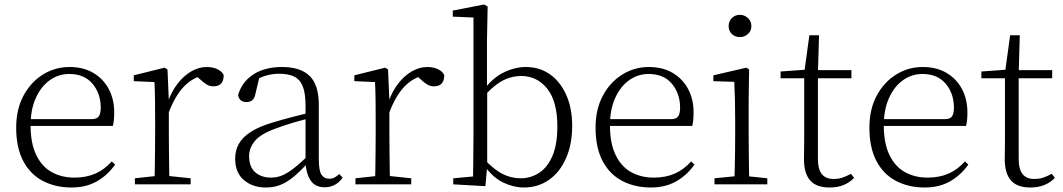

<svg xmlns="http://www.w3.org/2000/svg" viewBox="-20 -820 4728 854"><path d="M298 14Q227 14 171 -15Q115 -44 83.5 -103.5Q52 -163 52 -252Q52 -334 84.5 -394.5Q117 -455 171 -488.5Q225 -522 289 -522Q351 -522 395.5 -495.5Q440 -469 464 -423.5Q488 -378 488 -320Q488 -283 482 -260H82V-290H387Q411 -290 419.5 -302.5Q428 -315 428 -341Q428 -404 391.5 -447.5Q355 -491 288 -491Q240 -491 201 -463Q162 -435 139 -383.5Q116 -332 116 -263Q116 -183 141 -131Q166 -79 210 -54.5Q254 -30 311 -30Q364 -30 404.5 -48Q445 -66 477 -102L492 -88Q459 -41 411 -13.5Q363 14 298 14Z M580 0V-27L691 -39H714L828 -27V0ZM667 0Q668 -24 668.5 -64.5Q669 -105 669.5 -149Q670 -193 670 -226V-281Q670 -333 669.5 -375.5Q669 -418 667 -455L575 -459V-485L712 -519L725 -511L731 -371V-370V-226Q731 -193 731.5 -149Q732 -105 732.5 -64.5Q733 -24 734 0ZM730 -318 713 -367H727Q743 -413 770 -448Q797 -483 830.5 -502.5Q864 -522 900 -522Q927 -522 947.5 -512Q968 -502 975 -486Q975 -462 964 -449Q953 -436 929 -436Q913 -436 899.5 -444Q886 -452 869 -468L846 -488H895Q839 -477 799 -436Q759 -395 730 -318Z M1162 14Q1104 14 1065 -19Q1026 -52 1026 -114Q1026 -151 1042.5 -180.5Q1059 -210 1096.5 -234Q1134 -258 1196 -276Q1239 -289 1283.5 -300.5Q1328 -312 1368 -321V-297Q1328 -287 1286.5 -275Q1245 -263 1208 -249Q1141 -225 1114.5 -194Q1088 -163 1088 -125Q1088 -78 1115 -54Q1142 -30 1186 -30Q1211 -30 1234.5 -39.5Q1258 -49 1287.5 -72Q1317 -95 1357 -134L1363 -89H1344Q1312 -55 1284 -32Q1256 -9 1227 2.5Q1198 14 1162 14ZM1424 13Q1382 13 1361.5 -17.5Q1341 -48 1339 -102V-106V-350Q1339 -407 1326 -437.5Q1313 -468 1287 -480Q1261 -492 1221 -492Q1191 -492 1161 -483Q1131 -474 1099 -454L1135 -482L1116 -402Q1112 -382 1102 -374Q1092 -366 1076 -366Q1045 -366 1039 -397Q1056 -456 1107 -489Q1158 -522 1234 -522Q1316 -522 1357 -482.5Q1398 -443 1398 -354V-113Q1398 -61 1410 -43Q1422 -25 1444 -25Q1457 -25 1467 -30Q1477 -35 1489 -46L1504 -30Q1489 -8 1468.5 2.5Q1448 13 1424 13Z M1561 0V-27L1672 -39H1695L1809 -27V0ZM1648 0Q1649 -24 1649.5 -64.5Q1650 -105 1650.5 -149Q1651 -193 1651 -226V-281Q1651 -333 1650.5 -375.5Q1650 -418 1648 -455L1556 -459V-485L1693 -519L1706 -511L1712 -371V-370V-226Q1712 -193 1712.5 -149Q1713 -105 1713.5 -64.5Q1714 -24 1715 0ZM1711 -318 1694 -367H1708Q1724 -413 1751 -448Q1778 -483 1811.5 -502.5Q1845 -522 1881 -522Q1908 -522 1928.5 -512Q1949 -502 1956 -486Q1956 -462 1945 -449Q1934 -436 1910 -436Q1894 -436 1880.5 -444Q1867 -452 1850 -468L1827 -488H1876Q1820 -477 1780 -436Q1740 -395 1711 -318Z M1996 0V-27L2084 -35Q2085 -63 2085 -97Q2085 -131 2085.5 -165Q2086 -199 2086 -226V-742L1994 -746V-773L2133 -800L2149 -791L2146 -637V-426L2147 -416V-82V-81L2139 8ZM2309 14Q2265 14 2218.5 -8Q2172 -30 2133 -85H2122L2133 -113Q2175 -67 2214 -47Q2253 -27 2296 -27Q2340 -27 2377 -50.5Q2414 -74 2436.5 -125Q2459 -176 2459 -258Q2459 -369 2414 -425.5Q2369 -482 2298 -482Q2273 -482 2246 -474Q2219 -466 2190.5 -445.5Q2162 -425 2129 -388L2119 -417H2129Q2170 -473 2220 -497.5Q2270 -522 2319 -522Q2380 -522 2426 -489.5Q2472 -457 2498.5 -398Q2525 -339 2525 -260Q2525 -179 2498 -117Q2471 -55 2422.5 -20.5Q2374 14 2309 14Z M2875 14Q2804 14 2748 -15Q2692 -44 2660.5 -103.5Q2629 -163 2629 -252Q2629 -334 2661.5 -394.5Q2694 -455 2748 -488.5Q2802 -522 2866 -522Q2928 -522 2972.5 -495.5Q3017 -469 3041 -423.5Q3065 -378 3065 -320Q3065 -283 3059 -260H2659V-290H2964Q2988 -290 2996.5 -302.5Q3005 -315 3005 -341Q3005 -404 2968.5 -447.5Q2932 -491 2865 -491Q2817 -491 2778 -463Q2739 -435 2716 -383.5Q2693 -332 2693 -263Q2693 -183 2718 -131Q2743 -79 2787 -54.5Q2831 -30 2888 -30Q2941 -30 2981.5 -48Q3022 -66 3054 -102L3069 -88Q3036 -41 2988 -13.5Q2940 14 2875 14Z M3158 0V-27L3269 -38H3288L3393 -27V0ZM3246 0Q3247 -24 3248 -64.5Q3249 -105 3249.5 -149Q3250 -193 3250 -226V-281Q3250 -332 3249 -375Q3248 -418 3246 -456L3153 -459V-485L3300 -519L3312 -511L3310 -377V-226Q3310 -193 3310.5 -149Q3311 -105 3311.5 -64.5Q3312 -24 3313 0ZM3271 -655Q3250 -655 3235.5 -668.5Q3221 -682 3221 -704Q3221 -726 3235.5 -740Q3250 -754 3271 -754Q3291 -754 3306.5 -740Q3322 -726 3322 -704Q3322 -682 3306.5 -668.5Q3291 -655 3271 -655Z M3587 -472V-508H3767V-472ZM3670 14Q3611 14 3583.5 -17.5Q3556 -49 3556 -112Q3556 -135 3556.5 -152.5Q3557 -170 3557 -196V-472H3452V-502L3577 -511L3557 -496L3580 -663H3623L3618 -493V-481V-115Q3618 -67 3635.5 -45.5Q3653 -24 3687 -24Q3710 -24 3727.5 -30Q3745 -36 3765 -47L3779 -29Q3759 -8 3732 3Q3705 14 3670 14Z M4093 14Q4022 14 3966 -15Q3910 -44 3878.5 -103.5Q3847 -163 3847 -252Q3847 -334 3879.5 -394.5Q3912 -455 3966 -488.5Q4020 -522 4084 -522Q4146 -522 4190.5 -495.5Q4235 -469 4259 -423.5Q4283 -378 4283 -320Q4283 -283 4277 -260H3877V-290H4182Q4206 -290 4214.5 -302.5Q4223 -315 4223 -341Q4223 -404 4186.5 -447.5Q4150 -491 4083 -491Q4035 -491 3996 -463Q3957 -435 3934 -383.5Q3911 -332 3911 -263Q3911 -183 3936 -131Q3961 -79 4005 -54.5Q4049 -30 4106 -30Q4159 -30 4199.5 -48Q4240 -66 4272 -102L4287 -88Q4254 -41 4206 -13.5Q4158 14 4093 14Z M4480 -472V-508H4660V-472ZM4563 14Q4504 14 4476.5 -17.5Q4449 -49 4449 -112Q4449 -135 4449.5 -152.5Q4450 -170 4450 -196V-472H4345V-502L4470 -511L4450 -496L4473 -663H4516L4511 -493V-481V-115Q4511 -67 4528.5 -45.5Q4546 -24 4580 -24Q4603 -24 4620.5 -30Q4638 -36 4658 -47L4672 -29Q4652 -8 4625 3Q4598 14 4563 14Z"/></svg>

Font: Early Summer Mincho VF
Style: Regular
Weight: 250
Designer: GuiWonder
Version: Version 1.002